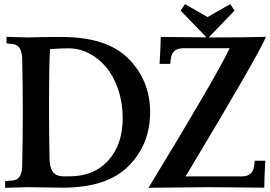

<svg xmlns="http://www.w3.org/2000/svg" viewBox="-20 -912 1312 933"><path d="M285.2 0Q251.5 0 197.3 -1.2Q143.1 -2.4 116.7 -2.4Q90.8 -2.4 4.9 0.5V-31.7L43 -35.2H42.5Q86.4 -38.6 87.9 -106.9Q90.8 -231 90.8 -366.2Q90.8 -501.5 87.9 -625.5Q86.4 -692.9 42.5 -697.8L11.7 -701.2V-732.9Q96.7 -730 120.1 -730Q127 -730 142.1 -730.7Q157.2 -731.4 191.4 -731.9Q225.6 -732.4 278.3 -732.4Q497.6 -732.4 602.1 -628.9Q709.5 -522.9 709.5 -366.7Q709.5 -209 602.5 -103Q498 0 285.2 0ZM312.5 -677.2Q271.5 -677.2 223.1 -673.3Q218.3 -619.1 218.3 -366.2Q218.3 -267.6 220.7 -144Q220.7 -99.1 236.6 -77.1Q252.4 -55.2 289.1 -55.2H319.8Q436.5 -55.2 506.3 -132.3Q576.2 -209.5 576.2 -338.4Q576.2 -412.1 554.7 -476.1Q533.2 -540 497.3 -583.7Q461.4 -627.4 413.3 -652.3Q365.2 -677.2 312.5 -677.2ZM1095.7 -677.7H872.6Q842.8 -677.7 827.6 -664.3Q812.5 -650.9 809.6 -623.5L807.1 -601.6H755.4Q759.8 -669.9 761.2 -732.4Q792.5 -732.4 902.6 -731.2Q1012.7 -730 1025.4 -730Q1152.8 -730 1272.5 -732.9Q1236.3 -645 881.8 -54.7H1152.8Q1182.6 -54.7 1197.5 -68.1Q1212.4 -81.5 1215.3 -108.9L1217.8 -130.9H1269.5Q1264.2 -50.3 1264.2 0Q1233.4 0 1129.4 -1.2Q1025.4 -2.4 992.7 -2.4Q940.9 -2.4 701.7 0.5Q1042.5 -560.1 1095.7 -677.7ZM988.8 -724.6 857.9 -860.4 878.9 -892.1 988.8 -829.1Q1058.1 -868.2 1098.6 -892.1L1119.6 -860.4Z"/></svg>

Font: Flanker
Style: Bold
Weight: 700
Designer: Flanker
Foundry: Flanker
Version: Version 2.021